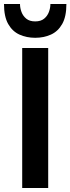

<svg xmlns="http://www.w3.org/2000/svg" viewBox="-59 -940 352 960"><path d="M52 0V-700H182V0ZM117 -751Q74 -751 38.5 -767Q3 -783 -18 -820Q-39 -857 -39 -920H41Q41 -900 48.5 -880Q56 -860 72.5 -846.5Q89 -833 117 -833Q145 -833 161.5 -846.5Q178 -860 185.5 -880Q193 -900 193 -920H273Q273 -857 252 -820Q231 -783 195.5 -767Q160 -751 117 -751Z"/></svg>

Font: HostGroteskBold
Style: Bold
Weight: 700
Designer: Doukan Karapınar based on Poppins by Indian Type Foundry, Jonny Pinhorn
Foundry: Element Type
Version: Version 1.001; ttfautohint (v1.8.4.7-5d5b)